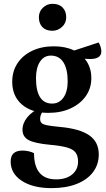

<svg xmlns="http://www.w3.org/2000/svg" viewBox="-20 -701 549 991"><path d="M246.4 270Q150.2 270 92.6 232.4Q35 194.8 35 132.7Q35 76.2 95.8 76.2Q110.9 76.2 126.3 79.4Q141.7 82.5 155.6 89.4Q155.6 157 184.2 190.9Q212.7 224.8 269.5 224.8Q321.5 224.8 352.2 199.7Q382.9 174.5 382.9 132.7Q382.9 103.8 370.3 86.6Q357.8 69.4 326.4 60.4Q294.9 51.3 238.5 46.3Q158.6 38.9 127.4 21.8Q96.1 4.8 96.1 -31.4Q96.1 -65.4 121.3 -96.1Q146.4 -126.8 189.7 -144.6L207.8 -134Q197.5 -123.5 192.3 -111.8Q187.1 -100.2 187.1 -87.8Q187.1 -74.1 194.2 -66.4Q201.2 -58.8 222.7 -54.5Q244.2 -50.2 286.7 -46.2Q391.2 -36.9 440.5 -2.7Q489.8 31.4 489.8 96.1Q489.8 148.4 460 187.7Q430.1 227.1 375.5 248.5Q320.8 270 246.4 270ZM228.8 -118.4Q143.4 -118.4 93.2 -161.5Q43.1 -204.6 43.1 -279Q43.1 -333.4 70.3 -374.5Q97.5 -415.6 146 -438.8Q194.5 -462 258.2 -462Q317.1 -462 360.2 -441.5Q403.3 -420.9 427.3 -384.1Q451.4 -347.3 451.4 -297.8Q451.4 -245.5 423 -205.1Q394.6 -164.7 344.6 -141.6Q294.7 -118.4 228.8 -118.4ZM249.1 -166.4Q285.7 -166.4 307.5 -197.3Q329.3 -228.3 329.3 -281.6Q329.3 -344.9 307.1 -379.5Q284.9 -414 242.4 -414Q207.3 -414 186.6 -382.9Q165.8 -351.7 165.8 -297.3Q165.8 -232.4 186.7 -199.4Q207.6 -166.4 249.1 -166.4ZM445.2 -396.4Q431.2 -396.4 411.1 -397.9Q391 -399.3 372.4 -402.3Q353.8 -405.2 342.5 -408.8L332.8 -430.4L489 -481.8Q495.4 -471.7 499.2 -458.8Q503.1 -445.8 503.1 -436.2Q503.1 -396.4 445.2 -396.4ZM250.5 -542.2Q216.6 -542.2 198.6 -561.3Q180.7 -580.4 180.7 -611.5Q180.7 -642.2 202 -661.7Q223.4 -681.3 250.6 -681.3Q284.9 -681.3 303.3 -662.1Q321.8 -643 321.8 -611.5Q321.8 -581.8 300.1 -562Q278.4 -542.2 250.5 -542.2Z"/></svg>

Font: Petrona
Style: Regular
Weight: 400
Designer: Ringo R. Seeber
Foundry: Ringo R. Seeber
Version: Version 2.001; ttfautohint (v1.8.3)